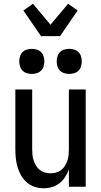

<svg xmlns="http://www.w3.org/2000/svg" viewBox="-20 -998 540 1026"><path d="M213 8Q189 8 165.5 0.5Q142 -7 123.5 -23Q105 -39 93 -60Q81 -81 74 -104.5Q67 -128 64.5 -152Q62 -176 62 -200V-520H152V-200Q152 -185 153.5 -169.5Q155 -154 160 -139.5Q165 -125 173 -112Q181 -99 193 -89.5Q205 -80 220 -76Q235 -72 250 -72Q265 -72 280 -76Q295 -80 307 -89.5Q319 -99 327 -112Q335 -125 340 -139.5Q345 -154 346.5 -169.5Q348 -185 348 -200V-520H438V0H348V-93Q341 -72 328.5 -52.5Q316 -33 298 -19Q280 -5 258 1.5Q236 8 213 8ZM350 -603Q337 -603 323.5 -607Q310 -611 300.5 -620.5Q291 -630 287 -643.5Q283 -657 283 -670Q283 -683 287 -696.5Q291 -710 300.5 -719.5Q310 -729 323.5 -733Q337 -737 350 -737Q363 -737 376.5 -733Q390 -729 399.5 -719.5Q409 -710 413 -696.5Q417 -683 417 -670Q417 -657 413 -643.5Q409 -630 399.5 -620.5Q390 -611 376.5 -607Q363 -603 350 -603ZM150 -603Q137 -603 123.5 -607Q110 -611 100.5 -620.5Q91 -630 87 -643.5Q83 -657 83 -670Q83 -683 87 -696.5Q91 -710 100.5 -719.5Q110 -729 123.5 -733Q137 -737 150 -737Q163 -737 176.5 -733Q190 -729 199.5 -719.5Q209 -710 213 -696.5Q217 -683 217 -670Q217 -657 213 -643.5Q209 -630 199.5 -620.5Q190 -611 176.5 -607Q163 -603 150 -603ZM199 -805 105 -942 156 -978 250 -866 344 -978 395 -942 301 -805Z"/></svg>

Font: Iosevka Custom Medium
Style: Regular
Weight: 500
Monospace: yes
Designer: Belleve Invis
Foundry: Belleve Invis
Version: Version 32.5.0; ttfautohint (v1.8.4)